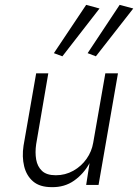

<svg xmlns="http://www.w3.org/2000/svg" viewBox="-20 -762 569 791"><path d="M237 -530 202 -543 335 -742 390 -727ZM375 -530 341 -543 473 -742 529 -727ZM129 -168Q124 -134 129 -105Q134 -76 153 -58Q172 -40 210 -40Q249 -40 282 -58.5Q315 -77 336.5 -107.5Q358 -138 364 -174L414 -460H466L386 0H335L349 -90Q325 -46 285.5 -18Q246 10 193 9Q144 9 116.5 -14.5Q89 -38 79.5 -77Q70 -116 77 -162L129 -460H179Z"/></svg>

Font: Jost* Light
Style: Italic
Weight: 300
Italic angle: -10°
Version: Version 3.7